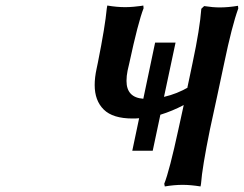

<svg xmlns="http://www.w3.org/2000/svg" viewBox="-20 -671 886 698"><path d="M450.2 -441.9 443.8 -414.1Q439.9 -395 439.9 -377Q439.9 -316.4 501 -312Q540.5 -500 543.9 -516.1H618.2L576.2 -318.8Q623.5 -329.6 667 -355L661.1 -352.1Q664.1 -366.7 670.7 -397.5Q677.2 -428.2 680.2 -442.9Q706.5 -566.4 711.9 -639.2L722.2 -648.9Q753.9 -644 778.8 -644Q809.6 -644 845.2 -649.9L846.2 -640.1Q823.2 -577.1 794.9 -440.9Q786.6 -400.9 769.3 -320.6Q752 -240.2 743.2 -200.2Q714.8 -60.1 710.9 -3.9Q710.9 -3.4 710 1.5Q709 6.3 709 6.8Q672.9 1 644 1Q613.3 1 579.1 6.8L577.1 -2.9Q595.7 -48.8 628.9 -202.1Q631.8 -216.3 637.9 -243.2Q644 -270 647.9 -289.1Q606 -267.1 563 -253.9Q536.6 -131.8 535.2 -123H460.9L485.8 -241.2Q476.1 -240.2 461.9 -240.2Q390.1 -240.2 357.2 -272.7Q324.2 -305.2 324.2 -361.8Q324.2 -389.2 331.1 -420.9Q331.5 -424.3 333.5 -432.4Q335.4 -440.4 335.9 -443.8Q362.3 -575.7 368.2 -640.1Q368.2 -640.6 369.1 -645.5Q370.1 -650.4 370.1 -650.9Q404.3 -645 435.1 -645Q449.7 -645 466.3 -646.5Q482.9 -647.9 492.2 -649.4L501 -650.9L502 -641.1Q481.9 -589.4 450.2 -441.9Z"/></svg>

Font: Linear Smooth
Style: Bold Italic
Weight: 700
Designer: Philipp H. Poll, Flanker
Foundry: Philipp H. Poll, reworked by Flanker
Version: Version 1.061 | FøM Fix